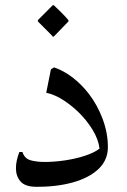

<svg xmlns="http://www.w3.org/2000/svg" viewBox="-20 -700 487 735"><path d="M157 -345 175 -435 187 -442Q225 -429 259 -402.5Q293 -376 320 -341Q353 -298 373 -244.5Q393 -191 393 -137Q393 -87 357 -53Q321 -19 258 -1.5Q195 16 115 15Q75 14 58 -6Q41 -26 41 -56Q41 -84 54 -118H66Q74 -93 97 -86.5Q120 -80 151 -80Q188 -80 228.5 -86Q269 -92 304.5 -103.5Q340 -115 361 -131Q357 -166 334.5 -203Q312 -240 280 -271Q252 -298 220.5 -318Q189 -338 157 -345ZM182 -560Q181 -562 170 -573Q159 -584 146 -597Q133 -610 125 -618V-623L182 -680H186Q200 -667 215 -652Q230 -637 242 -623V-618L186 -560Z"/></svg>

Font: Bona Nova
Style: Regular
Weight: 400
Designer: Mateusz Machalski
Foundry: Capitalics
Version: Version 4.001; ttfautohint (v1.8.3)